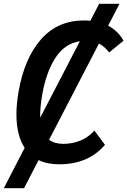

<svg xmlns="http://www.w3.org/2000/svg" viewBox="-37 -842 666 1005"><path d="M165 -4 89 143H-17L92 -68Q49 -134 49 -243Q49 -298 60.5 -364Q91 -537.5 177.8 -636.2Q264.5 -735 403 -735Q420.5 -735 436 -733.5L482 -822H588.5L529 -707.5Q581 -680.5 609.5 -629L534.5 -567.5Q510 -599 481 -614L220 -110.5Q248.5 -89 295 -89Q341 -89 383 -105.8Q425 -122.5 457 -158.5L512.5 -84Q467 -31.5 407.5 -6.8Q348 18 272 18Q210 18 165 -4ZM381 -626Q303 -615 254 -540.5Q205 -466 184.5 -349Q171.5 -275 173.5 -226Z"/></svg>

Font: JuliaMono SemiBold
Style: Italic
Weight: 600
Italic angle: -9°
Monospace: yes
Designer: cormullion
Foundry: corm
Version: Version 0.056; ttfautohint (v1.8.4)